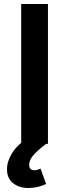

<svg xmlns="http://www.w3.org/2000/svg" viewBox="-20 -720 346 961"><path d="M86 -700H220V0H86ZM131 -37 211 0Q166 34 146 58Q126 82 126 105Q126 120 133.5 126Q141 132 151 132Q158 132 166.5 130Q175 128 183 124L211 201Q189 211 166.5 216Q144 221 123 221Q75 221 45 196.5Q15 172 15 127Q15 88 41 45.5Q67 3 131 -37Z"/></svg>

Font: Alexandria Medium
Style: Regular
Weight: 500
Designer: Mohamed Gaber
Foundry: Kief Type Foundry
Version: Version 5.100